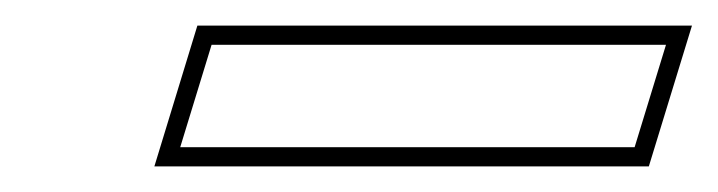

<svg xmlns="http://www.w3.org/2000/svg" viewBox="-20 -435 561 150"><path d="M160.8 -320H120.8L145.3 -400H185.3H460.3H500.3L475.8 -320H435.8ZM100.6 -305H486.9L520.6 -415H134.2Z"/></svg>

Font: Nordica Plus
Style: NordicaClassicLtExtOblOl
Weight: 300
Version: Version 1.01